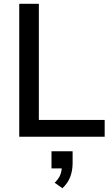

<svg xmlns="http://www.w3.org/2000/svg" viewBox="-20 -725 592 1018"><path d="M82 0V-705H186V-89H535V0ZM311 273 270 244Q293 221 300.5 200Q308 179 308 155L332 168H253V77H365V140Q365 179 352.5 212.5Q340 246 311 273Z"/></svg>

Font: Nunito Sans 12pt SemiBold
Style: Regular
Weight: 600
Designer: Vernon Adams
Foundry: Vernon Adams
Version: Version 3.101;gftools[0.9.27]